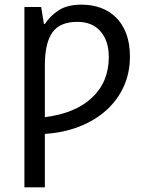

<svg xmlns="http://www.w3.org/2000/svg" viewBox="-20 -566 627 826"><path d="M85 240V-536H157L169 -463H173Q196 -498 233 -522Q270 -546 331 -546Q376 -546 414 -532Q452 -518 480 -490Q508 -462 523.5 -420Q539 -378 539 -323Q539 -252 512 -193Q485 -134 436 -90.5Q387 -47 320 -21Q253 5 173 10V240ZM173 -286V-62Q303 -78 375.5 -145.5Q448 -213 448 -321Q448 -390 412.5 -431Q377 -472 313 -472Q237 -472 205 -426Q173 -380 173 -286Z"/></svg>

Font: BC Sans
Style: Regular
Weight: 400
Designer: Monotype Design Team
Province of B.C.
Foundry: Monotype Imaging Inc.
Version: Version 2.000;GOOG;noto-source:20170915:90ef993387c0